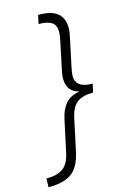

<svg xmlns="http://www.w3.org/2000/svg" viewBox="-183 -773 642 990"><g transform="rotate(-15 138.0 -278.0)"><path d="M-46 158Q30 158 72 128Q114 98 131 22L168 -151Q180 -208 209.5 -231Q239 -254 296 -254L306 -299Q216 -299 216 -363Q216 -380 223 -411L253 -553Q261 -586 261 -609Q261 -714 133 -714H126L116 -668Q162 -668 185 -653.5Q208 -639 208 -602Q208 -583 202 -556L172 -414Q165 -384 165 -363Q165 -294 227 -279V-277Q179 -269 153.5 -238.5Q128 -208 118 -159L81 13Q69 67 38.5 89.5Q8 112 -51 112L-52 158Z"/></g></svg>

Font: Noto Sans UI SemiCondensed Light
Style: Italic
Weight: 300
Width: 4
Designer: Monotype Design Team
Foundry: Monotype Imaging Inc.
Version: 1.001